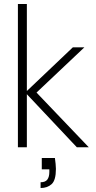

<svg xmlns="http://www.w3.org/2000/svg" viewBox="-20 -740 485 965"><path d="M366 0 107 -275 346 -502H404L149 -261L150 -289L426 0ZM70 0V-720H115V0ZM184 205V176Q208 176 218 162.5Q228 149 228 124V111H190V54H256Q258 69 259.5 83.5Q261 98 261 109Q261 166 239.5 185.5Q218 205 184 205Z"/></svg>

Font: DM Sans 16pt ExtraLight
Style: Regular
Weight: 250
Version: Version 4.004;gftools[0.9.30]